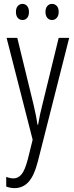

<svg xmlns="http://www.w3.org/2000/svg" viewBox="-20 -727 383 988"><path d="M14 -532H69L153 -187Q162 -148 166 -127Q170 -106 173 -85H176Q181 -114 186 -138Q191 -162 198 -188L282 -532H336L175 103Q156 177 127 209Q98 241 55 241Q44 241 33.5 239Q23 237 12 233V183Q32 191 49 191Q73 191 90.5 170.5Q108 150 123 93L148 -8ZM62 -666Q62 -685 71.5 -696Q81 -707 96 -707Q110 -707 119.5 -696Q129 -685 129 -666Q129 -645 119.5 -634.5Q110 -624 96 -624Q81 -624 71.5 -635Q62 -646 62 -666ZM214 -666Q214 -685 223.5 -696Q233 -707 248 -707Q262 -707 272 -696.5Q282 -686 282 -666Q282 -646 272 -635Q262 -624 248 -624Q233 -624 223.5 -635Q214 -646 214 -666Z"/></svg>

Font: Noto Sans ExtraCondensed Light
Style: Regular
Weight: 300
Width: 2
Designer: Monotype Design Team
Foundry: Monotype Imaging Inc.
Version: Version 2.013; ttfautohint (v1.8.4.7-5d5b)